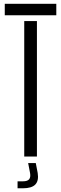

<svg xmlns="http://www.w3.org/2000/svg" viewBox="-20 -820 320 1006"><path d="M107 0V-709.5H173.5V0ZM5 -740V-800H275V-740ZM72 166.5V130H100.5Q123.5 130 132.5 119.5Q141.5 109 137.5 86.5L127.5 34.5H167.5L177.5 86.5Q184 127 165 146.8Q146 166.5 100.5 166.5Z"/></svg>

Font: Big Shoulders Stencil Display Thin
Style: Regular
Weight: 400
Version: Version 2.001